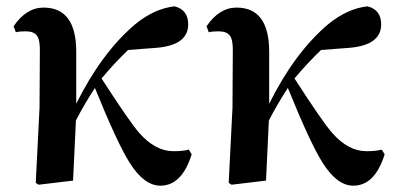

<svg xmlns="http://www.w3.org/2000/svg" viewBox="-20 -571 1260 607"><path d="M586 -83Q555 16 487 16Q435 16 389 -58Q351 -118 280 -293Q245 -239 220 -190L211 0L102 13L93 7L105 -231L106 -407Q107 -444 97 -458Q87 -472 61 -472Q41 -472 30 -469L23 -488Q63 -547 118 -547Q221 -547 221 -407V-243Q301 -404 407 -494Q468 -544 532 -551Q575 -540 575 -494Q575 -429 477 -420L385 -413Q344 -374 301 -323Q390 -185 420 -151Q471 -93 528 -93Q559 -93 577 -98Z M1196 -83Q1165 16 1097 16Q1045 16 999 -58Q961 -118 890 -293Q855 -239 830 -190L821 0L712 13L703 7L715 -231L716 -407Q717 -444 707 -458Q697 -472 671 -472Q651 -472 640 -469L633 -488Q673 -547 728 -547Q831 -547 831 -407V-243Q911 -404 1017 -494Q1078 -544 1142 -551Q1185 -540 1185 -494Q1185 -429 1087 -420L995 -413Q954 -374 911 -323Q1000 -185 1030 -151Q1081 -93 1138 -93Q1169 -93 1187 -98Z"/></svg>

Font: Source Han Serif JP
Style: Bold
Weight: 700
Designer: Ryoko NISHIZUKA  (kana & ideographs); Frank Grießhammer (Latin, Greek & Cyrillic); Wenlong ZHANG  (bopomofo); Sandoll Co
Foundry: Adobe Systems Incorporated
Version: Version 1.000;PS 1;hotconv 16.6.53;makeotf.lib2.5.65590